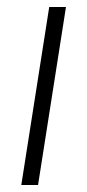

<svg xmlns="http://www.w3.org/2000/svg" viewBox="-20 -530 249 550"><path d="M41 0 121 -510H169L89 0Z"/></svg>

Font: MuseoModerno ExtraLight
Style: Italic
Weight: 250
Italic angle: -9°
Designer: Pablo Cosgaya, Héctor Gatti, Marcela Romero, and the Authors of The MuseoModerno Project.
Foundry: Omnibus-Type Team
Version: Version 1.003